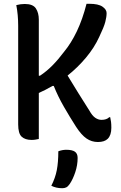

<svg xmlns="http://www.w3.org/2000/svg" viewBox="-20 -730 640 1014"><path d="M66 -703Q89 -709 111 -709Q154 -709 169.5 -685.5Q185 -662 185 -626V-330H191Q226 -353 257 -384.5Q288 -416 318 -456Q356 -502 386 -565Q416 -628 437 -710H452Q499 -710 521 -695Q543 -680 543 -661Q543 -641 536 -614Q529 -587 504 -535Q478 -478 434 -425.5Q390 -373 337 -331Q365 -284 394 -238Q423 -192 452 -146Q467 -119 483 -108Q499 -97 516 -97Q543 -97 557 -111H562Q565 -98 566.5 -85.5Q568 -73 568 -55Q568 -16 549 3Q532 20 497 20Q464 20 437 1.5Q410 -17 382 -60Q348 -113 317 -167Q286 -221 264 -276H257Q221 -255 185 -239V4Q175 6 166.5 7.5Q158 9 147 9Q113 9 94.5 -8Q76 -25 76 -73V-594Q76 -623 73.5 -650.5Q71 -678 66 -703ZM288 69Q309 61 330 61Q361 61 375.5 71Q390 81 390 104Q390 142 377.5 179.5Q365 217 348 242Q339 255 330 259.5Q321 264 309 264Q276 264 251 251Q272 210 280 168.5Q288 127 288 69Z"/></svg>

Font: Recursive Sn Csl St Med
Style: Regular
Weight: 500
Version: Version 1.079;hotconv 1.0.112;makeotfexe 2.5.65598; ttfautoh